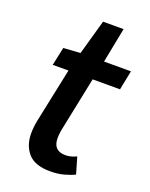

<svg xmlns="http://www.w3.org/2000/svg" viewBox="-126 -712 618 791"><g transform="rotate(20 182.5 -317.0)"><path d="M193 10Q125 10 95.5 -24Q66 -58 66 -110Q66 -138 72 -168L122 -406H53L70 -486L144 -491L187 -644H277L247 -491H365L348 -406H228L178 -163Q175 -145 175 -129Q175 -74 229 -74Q242 -74 254.5 -77.5Q267 -81 277 -86L298 -14Q280 -5 253 2.5Q226 10 193 10Z"/></g></svg>

Font: Source Sans 3 Semibold
Style: Italic
Weight: 600
Italic angle: -11°
Designer: Paul D. Hunt
Foundry: Adobe
Version: Version 3.052;hotconv 1.1.0;makeotfexe 2.6.0